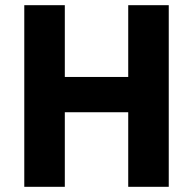

<svg xmlns="http://www.w3.org/2000/svg" viewBox="-20 -720 744 740"><path d="M73.6 0H229.8V-287.4H474.2V0H630.4V-700H474.2V-423.4H229.8V-700H73.6Z"/></svg>

Font: Fixel Variable
Style: Regular
Weight: 100
Width: 3
Designer: AlfaBravo + MacPaw
Foundry: Kyrylo Tkachov, Marchela Mozhyna, Serhii Makarenko, Maria Weinstein, Zakhar Kryvoshyya
Version: Version 1.211